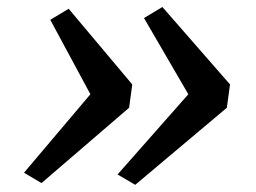

<svg xmlns="http://www.w3.org/2000/svg" viewBox="-20 -579 730 548"><path d="M366 -51.5 315.5 -81 517.5 -310 391 -527.5 443.5 -559 636.5 -338 627.5 -271.5ZM98.5 -56.5 48.5 -86 238 -310 123.5 -522.5 176 -554 357.5 -338 348.5 -271.5Z"/></svg>

Font: Merriweather Medium
Style: Italic
Weight: 500
Italic angle: -7.8°
Version: Version 2.101